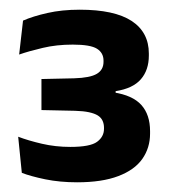

<svg xmlns="http://www.w3.org/2000/svg" viewBox="-20 -730 350 396"><path d="M139 -354Q103.5 -354 73.2 -360.2Q43 -366.5 25 -373.5L17.5 -448Q38.5 -440 66.5 -433.5Q94.5 -427 125 -427Q166 -427 180.2 -437.5Q194.5 -448 194.5 -464.5V-466.5Q194.5 -474.5 191.5 -481Q188.5 -487.5 181.8 -491.8Q175 -496 163.5 -498.5Q152 -501 134.5 -501.5L65.5 -503V-567L133 -568.5Q166 -569.5 179.8 -577.8Q193.5 -586 193.5 -602.5V-605Q193.5 -621 180 -629.5Q166.5 -638 130 -638Q96.5 -638 68 -631.2Q39.5 -624.5 19.5 -617.5L27.5 -687.5Q48 -696.5 77.8 -703.2Q107.5 -710 144.5 -710Q216 -710 251.5 -686.8Q287 -663.5 287 -619.5V-615.5Q287 -585.5 270.5 -566.5Q254 -547.5 218.5 -542V-532L214 -539.5Q253.5 -533.5 271.5 -513.5Q289.5 -493.5 289.5 -459.5V-454.5Q289.5 -425 273.5 -402.2Q257.5 -379.5 224 -366.8Q190.5 -354 139 -354Z"/></svg>

Font: Anek Telugu Medium SemiBold
Style: Regular
Weight: 600
Version: Version 1.003